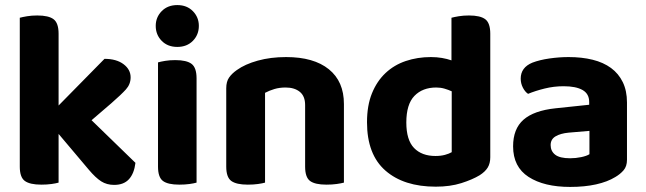

<svg xmlns="http://www.w3.org/2000/svg" viewBox="-20 -721 2547 757"><path d="M341 -247 514 -79Q509 -37 488.5 -14.5Q468 8 430 8Q401 8 379 -6Q357 -20 330 -52L211 -193V-1Q201 2 183 4.5Q165 7 143 7Q98 7 78 -7.5Q58 -22 58 -64V-651Q69 -654 87 -657Q105 -660 127 -660Q172 -660 191.5 -645Q211 -630 211 -588V-305L392 -489Q439 -489 467 -468Q495 -447 495 -416Q495 -389 476.5 -368.5Q458 -348 419 -314Z M755 -1Q745 2 727 4.5Q709 7 687 7Q642 7 622.5 -7.5Q603 -22 603 -64V-475Q613 -478 631 -481Q649 -484 671 -484Q716 -484 735.5 -469Q755 -454 755 -412ZM594 -619Q594 -653 617.5 -677Q641 -701 679 -701Q717 -701 740.5 -677Q764 -653 764 -619Q764 -584 740.5 -560Q717 -536 679 -536Q641 -536 617.5 -560Q594 -584 594 -619Z M1183 -307Q1183 -342 1162 -359Q1141 -376 1106 -376Q1082 -376 1062 -370Q1042 -364 1025 -355V-1Q1015 2 997 4.5Q979 7 957 7Q912 7 892 -7.5Q872 -22 872 -64V-373Q872 -399 883 -415Q894 -431 914 -445Q946 -468 996.5 -482Q1047 -496 1108 -496Q1217 -496 1276.5 -448Q1336 -400 1336 -311V-1Q1325 2 1307 4.5Q1289 7 1267 7Q1222 7 1202.5 -7.5Q1183 -22 1183 -64V-307Z M1679 -496Q1702 -496 1722.5 -492.5Q1743 -489 1760 -483V-651Q1771 -654 1789 -657Q1807 -660 1829 -660Q1874 -660 1893.5 -645Q1913 -630 1913 -588V-101Q1913 -77 1903 -60.5Q1893 -44 1871 -30Q1843 -13 1799 1Q1755 15 1698 15Q1572 15 1499.5 -48.5Q1427 -112 1427 -239Q1427 -305 1446.5 -353Q1466 -401 1500 -433Q1534 -465 1580 -480.5Q1626 -496 1679 -496ZM1761 -361Q1748 -367 1732.5 -371.5Q1717 -376 1700 -376Q1646 -376 1614 -343Q1582 -310 1582 -238Q1582 -169 1612.5 -137.5Q1643 -106 1697 -106Q1718 -106 1734.5 -110.5Q1751 -115 1761 -121Z M2228 -97Q2250 -97 2271.5 -101.5Q2293 -106 2304 -113V-205L2222 -198Q2190 -195 2170.5 -183.5Q2151 -172 2151 -149Q2151 -125 2169 -111Q2187 -97 2228 -97ZM2222 -496Q2274 -496 2316.5 -485.5Q2359 -475 2389 -453Q2419 -431 2435.5 -397Q2452 -363 2452 -317V-91Q2452 -65 2438.5 -49.5Q2425 -34 2406 -23Q2375 -4 2330 6Q2285 16 2228 16Q2125 16 2064 -23.5Q2003 -63 2003 -144Q2003 -213 2044 -249Q2085 -285 2170 -294L2303 -308V-319Q2303 -351 2277 -366Q2251 -381 2202 -381Q2164 -381 2127.5 -372Q2091 -363 2062 -351Q2050 -359 2041.5 -375.5Q2033 -392 2033 -411Q2033 -455 2079 -474Q2108 -485 2146.5 -490.5Q2185 -496 2222 -496Z"/></svg>

Font: Baloo Tammudu 2
Style: Bold
Weight: 700
Designer: Maithili Shingre, Omkar Shende and Ek Type
Foundry: Ek Type
Version: Version 1.640;hotconv 1.0.111;makeotfexe 2.5.65597; ttfautoh